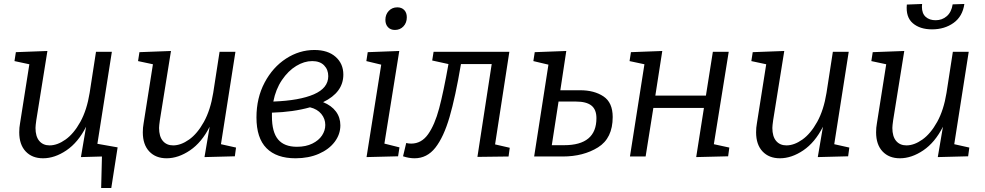

<svg xmlns="http://www.w3.org/2000/svg" viewBox="-20 -789 4965 968"><path d="M471 -64 573 -46 541 159H490L494 0L388 3L414 -150Q374 -71 315 -31Q256 9 197 9Q142 9 109.5 -25.5Q77 -60 77 -122Q77 -146 81 -167L128 -465L53 -481L60 -526L219 -532L163 -183Q159 -155 159 -144Q159 -101 178 -78.5Q197 -56 230 -56Q269 -56 310.5 -85.5Q352 -115 385 -174.5Q418 -234 432 -321L464 -528H544Z M1094 -62 1170 -45 1164 -1 1011 3 1037 -150Q997 -71 938 -31Q879 9 820 9Q765 9 732.5 -25.5Q700 -60 700 -122Q700 -146 704 -167L751 -465L676 -481L683 -526L842 -532L786 -183Q782 -155 782 -144Q782 -101 801 -78.5Q820 -56 853 -56Q892 -56 933.5 -85.5Q975 -115 1008 -174.5Q1041 -234 1055 -321L1087 -528H1167Z M1696 -157Q1696 -112 1667.5 -74Q1639 -36 1587.5 -13.5Q1536 9 1470 9Q1374 9 1323.5 -42Q1273 -93 1273 -197Q1273 -295 1314 -372.5Q1355 -450 1422 -493.5Q1489 -537 1565 -537Q1633 -537 1672 -502.5Q1711 -468 1711 -413Q1711 -323 1609 -274Q1651 -257 1673.5 -227Q1696 -197 1696 -157ZM1358 -277Q1490 -282 1562.5 -313.5Q1635 -345 1635 -405Q1635 -438 1614 -459.5Q1593 -481 1554 -481Q1514 -481 1473.5 -456.5Q1433 -432 1401.5 -385.5Q1370 -339 1358 -277ZM1620 -159Q1620 -190 1600 -214.5Q1580 -239 1543 -248Q1458 -224 1351 -221V-202Q1351 -123 1382 -86Q1413 -49 1477 -49Q1522 -49 1554.5 -65Q1587 -81 1603.5 -106Q1620 -131 1620 -159Z M1993 -532 1918 -65 1994 -46 1987 -1 1828 3 1902 -463 1827 -481 1834 -526ZM1923 -689Q1923 -716 1940 -734Q1957 -752 1983 -752Q2005 -752 2018 -738.5Q2031 -725 2031 -702Q2031 -674 2014 -656Q1997 -638 1971 -638Q1949 -638 1936 -652Q1923 -666 1923 -689Z M2476 -61 2550 -44 2544 0 2387 2 2459 -466H2304Q2276 -300 2246.5 -199Q2217 -98 2175 -44.5Q2133 9 2070 9Q2042 9 2012 -1L2028 -68Q2040 -65 2053 -65Q2105 -65 2138.5 -112.5Q2172 -160 2194 -242.5Q2216 -325 2241 -466L2159 -484L2166 -528H2548Z M2905 -334Q2976 -334 3022.5 -303Q3069 -272 3069 -199Q3069 -92 2995 -46Q2921 0 2817 0H2673L2745 -463L2669 -481L2676 -526L2835 -532L2805 -334ZM2824 -57Q2987 -57 2987 -193Q2987 -237 2961.5 -257Q2936 -277 2884 -277H2796L2762 -57Z M3654 -528 3579 -62 3657 -45 3651 -1 3490 3 3529 -245H3274L3235 0H3156L3229 -465L3154 -481L3161 -526L3319 -532L3284 -307H3539L3574 -528Z M4186 -62 4262 -45 4256 -1 4103 3 4129 -150Q4089 -71 4030 -31Q3971 9 3912 9Q3857 9 3824.5 -25.5Q3792 -60 3792 -122Q3792 -146 3796 -167L3843 -465L3768 -481L3775 -526L3934 -532L3878 -183Q3874 -155 3874 -144Q3874 -101 3893 -78.5Q3912 -56 3945 -56Q3984 -56 4025.5 -85.5Q4067 -115 4100 -174.5Q4133 -234 4147 -321L4179 -528H4259Z M4791 -62 4867 -45 4861 -1 4708 3 4734 -150Q4694 -71 4635 -31Q4576 9 4517 9Q4462 9 4429.5 -25.5Q4397 -60 4397 -122Q4397 -146 4401 -167L4448 -465L4373 -481L4380 -526L4539 -532L4483 -183Q4479 -155 4479 -144Q4479 -101 4498 -78.5Q4517 -56 4550 -56Q4589 -56 4630.5 -85.5Q4672 -115 4705 -174.5Q4738 -234 4752 -321L4784 -528H4864ZM4552 -766 4629 -769Q4628 -764 4628 -755Q4628 -721 4647 -704Q4666 -687 4697 -687Q4730 -687 4753.5 -707.5Q4777 -728 4783 -767L4842 -769Q4833 -706 4787.5 -673.5Q4742 -641 4679 -641Q4618 -641 4582 -672Q4546 -703 4552 -766Z"/></svg>

Font: Bitter Pro
Style: Italic
Weight: 400
Italic angle: -9°
Designer: Sol Matas, and Bitter project Authors
Foundry: Sol Matas
Version: Version 1.010